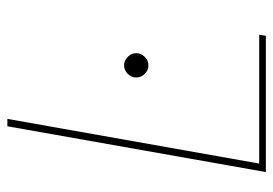

<svg xmlns="http://www.w3.org/2000/svg" viewBox="-130 -610 740 520"><g transform="rotate(-90 240.0 -350.0)"><path d="M34 0 158 -700H178L57 -18H406L403 0ZM323 -318Q310 -318 300 -328Q290 -338 290 -351Q290 -364 300 -374Q310 -384 323 -384Q336 -384 346 -374Q356 -364 356 -351Q356 -338 346 -328Q336 -318 323 -318Z"/></g></svg>

Font: DM Sans 20pt Thin
Style: Italic
Weight: 250
Italic angle: -10°
Version: Version 4.004;gftools[0.9.30]